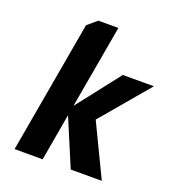

<svg xmlns="http://www.w3.org/2000/svg" viewBox="-129 -800 815 900"><g transform="rotate(20 279.0 -350.0)"><path d="M45 0 161 -660 208 -700H308L235 -285L403 -500H558L355 -260L480 0H325L226 -235L185 0Z"/></g></svg>

Font: Scada
Style: Bold Italic
Weight: 700
Italic angle: -10°
Version: Version 4.000